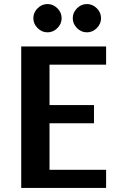

<svg xmlns="http://www.w3.org/2000/svg" viewBox="-20 -930 570 950"><path d="M264 -791Q243 -770 215 -770Q187 -770 166 -791Q145 -812 145 -840Q145 -868 166 -889Q187 -910 215 -910Q243 -910 264 -889Q285 -868 285 -840Q285 -812 264 -791ZM459 -791Q438 -770 410 -770Q382 -770 361 -791Q340 -812 340 -840Q340 -868 361 -889Q382 -910 410 -910Q438 -910 459 -889Q480 -868 480 -840Q480 -812 459 -791ZM85 0V-700H505V-610H225V-410H445V-320H225V-90H505V0Z"/></svg>

Font: Scada
Style: Bold
Weight: 700
Designer: Jovanny Lemonad
Foundry: Jovanny Lemonad
Version: Version 4.100;PS 004.100;hotconv 1.0.88;makeotf.lib2.5.64775